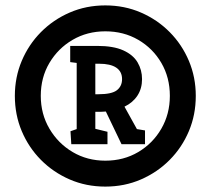

<svg xmlns="http://www.w3.org/2000/svg" viewBox="-20 -728 781 711"><path d="M370 -37Q299 -37 238 -63.5Q177 -90 131.5 -136Q86 -182 60.5 -242.5Q35 -303 35 -373Q35 -442 60.5 -502.5Q86 -563 131.5 -609Q177 -655 238 -681.5Q299 -708 370 -708Q441 -708 502 -681.5Q563 -655 608.5 -609Q654 -563 679.5 -502.5Q705 -442 705 -373Q705 -303 679.5 -242.5Q654 -182 608.5 -136Q563 -90 502 -63.5Q441 -37 370 -37ZM370 -133Q438 -133 492 -165Q546 -197 577.5 -251.5Q609 -306 609 -373Q609 -441 577.5 -495Q546 -549 492 -580.5Q438 -612 370 -612Q303 -612 249 -580.5Q195 -549 163 -495Q131 -441 131 -373Q131 -306 163 -251.5Q195 -197 249 -165Q303 -133 370 -133ZM244 -194 241 -242 264 -250V-495L240 -498V-558H340Q400 -558 436.5 -541.5Q473 -525 489.5 -497Q506 -469 506 -435Q506 -400 489 -374Q472 -348 441 -333L487 -250L517 -245V-194H430L372 -315Q364 -314 354 -314Q344 -314 333 -314V-251L378 -240V-194ZM333 -379H344Q394 -379 413 -394Q432 -409 432 -435Q432 -463 410.5 -477.5Q389 -492 347 -492H333Z"/></svg>

Font: Kreon Light
Style: Regular
Weight: 400
Version: Version 2.002